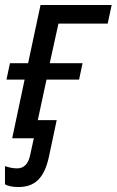

<svg xmlns="http://www.w3.org/2000/svg" viewBox="-21 -556 469 772"><path d="M53 196C118 196 157 162 176 73L207 -73H131L166 -236H297L311 -302H179L214 -461H412L428 -536H142L92 -302H19L5 -236H78L28 0H115L101 64C94 102 76 121 48 121C29 121 15 117 -1 112V185C10 192 30 196 53 196Z"/></svg>

Font: BC Sans
Style: Italic
Weight: 400
Italic angle: -12°
Designer: Monotype Design Team
Designer: Province of B.C.
Foundry: Monotype Imaging Inc.
Version: Version 2.000;GOOG;noto-source:20170915:90ef993387c0